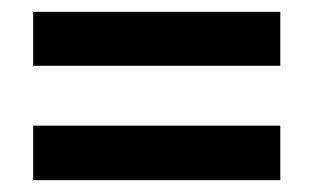

<svg xmlns="http://www.w3.org/2000/svg" viewBox="-20 -487 530 324"><path d="M36 -376H453V-467H36ZM36 -183H453V-275H36Z"/></svg>

Font: Noto Sans Telugu Condensed SemiBold
Style: Regular
Weight: 600
Width: 3
Designer: Jelle Bosma - Monotype Design Team
Foundry: Monotype Imaging Inc.
Version: Version 2.005